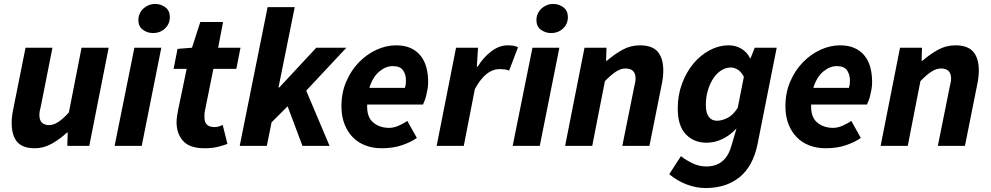

<svg xmlns="http://www.w3.org/2000/svg" viewBox="-20 -737 5007 970"><path d="M529 -496 431 0H320L322 -67H318Q284 -35 242.5 -11.5Q201 12 156 12Q94 12 66.5 -20.5Q39 -53 39 -116Q39 -133 41 -150Q43 -167 47 -186L109 -496H245L187 -203Q183 -188 181 -177Q179 -166 179 -156Q179 -105 229 -105Q271 -105 328 -169L392 -496Z M559 0 659 -496H795L696 0ZM753 -570Q725 -570 702 -586.5Q679 -603 679 -636Q679 -652 685.5 -667Q692 -682 703.5 -693Q715 -704 730.5 -710.5Q746 -717 764 -717Q793 -717 815.5 -700Q838 -683 838 -651Q838 -616 813.5 -593Q789 -570 753 -570Z M1013 12Q938 12 905 -25Q872 -62 872 -119Q872 -135 874.5 -150.5Q877 -166 880 -182L923 -389H857L877 -490L950 -496L992 -626H1107L1082 -496H1195L1174 -389H1058L1015 -176Q1013 -167 1013 -159Q1013 -151 1013 -143Q1013 -95 1064 -95Q1075 -95 1085 -98Q1095 -101 1105 -106L1129 -10Q1109 -2 1080 5Q1051 12 1013 12Z M1191 0 1332 -701H1469L1387 -295H1391L1578 -496H1730L1527 -279L1645 0H1508L1433 -200L1352 -119L1328 0Z M1705 -200Q1705 -269 1729.5 -325.5Q1754 -382 1793.5 -422.5Q1833 -463 1882 -485.5Q1931 -508 1981 -508Q2025 -508 2056 -493.5Q2087 -479 2106.5 -453.5Q2126 -428 2134.5 -394.5Q2143 -361 2143 -322Q2143 -304 2140 -286.5Q2137 -269 2133 -253.5Q2129 -238 2124.5 -226.5Q2120 -215 2117 -209H1835Q1832 -147 1864.5 -119Q1897 -91 1946 -91Q1969 -91 1994 -102Q2019 -113 2038 -126L2086 -40Q2056 -19 2011 -3.5Q1966 12 1908 12Q1863 12 1825.5 -2.5Q1788 -17 1761.5 -44.5Q1735 -72 1720 -111Q1705 -150 1705 -200ZM1846 -293H2026Q2031 -310 2031 -330Q2031 -360 2016.5 -381.5Q2002 -403 1964 -403Q1929 -403 1896 -375.5Q1863 -348 1846 -293Z M2186 0 2284 -496H2395L2389 -400H2393Q2422 -447 2462 -477.5Q2502 -508 2545 -508Q2564 -508 2576.5 -505.5Q2589 -503 2597 -498L2552 -380Q2542 -385 2528.5 -386.5Q2515 -388 2503 -388Q2470 -388 2439 -364Q2408 -340 2379 -287L2323 0Z M2570 0 2670 -496H2806L2707 0ZM2764 -570Q2736 -570 2713 -586.5Q2690 -603 2690 -636Q2690 -652 2696.5 -667Q2703 -682 2714.5 -693Q2726 -704 2741.5 -710.5Q2757 -717 2775 -717Q2804 -717 2826.5 -700Q2849 -683 2849 -651Q2849 -616 2824.5 -593Q2800 -570 2764 -570Z M2835 0 2933 -496H3044L3042 -430H3046Q3083 -462 3124 -485Q3165 -508 3213 -508Q3275 -508 3303 -475.5Q3331 -443 3331 -381Q3331 -364 3329 -346.5Q3327 -329 3323 -310L3261 0H3124L3183 -293Q3186 -308 3188.5 -319Q3191 -330 3191 -340Q3191 -391 3140 -391Q3117 -391 3092.5 -375.5Q3068 -360 3036 -327L2972 0Z M3544 213Q3499 213 3451 195.5Q3403 178 3361 143L3420 52Q3449 74 3481 89Q3513 104 3548 104Q3646 104 3675 0L3701 -88Q3668 -53 3629.5 -34.5Q3591 -16 3549 -16Q3486 -16 3445 -58.5Q3404 -101 3404 -189Q3404 -256 3425.5 -314Q3447 -372 3482.5 -415Q3518 -458 3565 -483Q3612 -508 3663 -508Q3697 -508 3726 -490.5Q3755 -473 3769 -443H3772L3793 -496H3904L3807 -8Q3784 103 3716.5 158Q3649 213 3544 213ZM3602 -127Q3627 -127 3655 -141Q3683 -155 3707 -192L3738 -349Q3725 -374 3707.5 -385Q3690 -396 3673 -396Q3647 -396 3624 -381.5Q3601 -367 3584 -341.5Q3567 -316 3556.5 -281.5Q3546 -247 3546 -207Q3546 -166 3561 -146.5Q3576 -127 3602 -127Z M3948 -200Q3948 -269 3972.5 -325.5Q3997 -382 4036.5 -422.5Q4076 -463 4125 -485.5Q4174 -508 4224 -508Q4268 -508 4299 -493.5Q4330 -479 4349.5 -453.5Q4369 -428 4377.5 -394.5Q4386 -361 4386 -322Q4386 -304 4383 -286.5Q4380 -269 4376 -253.5Q4372 -238 4367.5 -226.5Q4363 -215 4360 -209H4078Q4075 -147 4107.5 -119Q4140 -91 4189 -91Q4212 -91 4237 -102Q4262 -113 4281 -126L4329 -40Q4299 -19 4254 -3.5Q4209 12 4151 12Q4106 12 4068.5 -2.5Q4031 -17 4004.5 -44.5Q3978 -72 3963 -111Q3948 -150 3948 -200ZM4089 -293H4269Q4274 -310 4274 -330Q4274 -360 4259.5 -381.5Q4245 -403 4207 -403Q4172 -403 4139 -375.5Q4106 -348 4089 -293Z M4429 0 4527 -496H4638L4636 -430H4640Q4677 -462 4718 -485Q4759 -508 4807 -508Q4869 -508 4897 -475.5Q4925 -443 4925 -381Q4925 -364 4923 -346.5Q4921 -329 4917 -310L4855 0H4718L4777 -293Q4780 -308 4782.5 -319Q4785 -330 4785 -340Q4785 -391 4734 -391Q4711 -391 4686.5 -375.5Q4662 -360 4630 -327L4566 0Z"/></svg>

Font: TypoPRO Source Sans Pro
Style: Bold Italic
Weight: 700
Italic angle: -11°
Designer: Paul D. Hunt
Foundry: Adobe Systems Incorporated
Version: Version 1.075;PS 2.000;hotconv 1.0.86;makeotf.lib2.5.63406